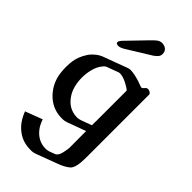

<svg xmlns="http://www.w3.org/2000/svg" viewBox="-308 -796 1155 1155"><g transform="rotate(45 269.5 -218.5)"><path d="M377 -106.9V-372.1Q361.3 -386.7 330.8 -401.4Q300.3 -416 277.8 -417H276.4Q269.5 -417 261.7 -414.1Q244.1 -407.7 226.8 -401.1Q209.5 -394.5 191.9 -388.2Q182.6 -384.3 177.2 -378.4Q148.9 -348.1 139.2 -304.7Q130.9 -270.5 130.9 -237.3Q130.9 -227.1 131.8 -215.8Q137.2 -147.9 168.5 -106Q198.7 -63.5 243.7 -51.3Q260.3 -46.4 277.3 -46.4Q282.7 -46.4 288.1 -46.9Q296.9 -47.9 310.1 -52.2Q321.3 -56.2 345 -64.9Q368.7 -73.7 376.5 -76.7V-106.9ZM376.5 -27.3 259.8 15.6Q241.7 22 229 22H208.5Q133.3 18.1 80.6 -37.6Q27.3 -94.2 20 -174.8Q18.1 -195.3 18.1 -214.8Q18.1 -240.7 21.5 -265.1Q27.8 -308.6 55.2 -351.6Q68.4 -374.5 101.1 -399.4Q113.3 -407.7 127.9 -414.1Q167.5 -428.7 206.8 -443.4Q246.1 -458 285.6 -472.7Q296.4 -476.6 306.2 -476.6H309.1Q342.3 -475.1 389.2 -460Q394 -458.5 395 -457.5Q404.8 -453.6 419.9 -448.7Q423.8 -447.3 427.2 -447.3Q430.2 -447.3 432.1 -448.7Q441.4 -456.5 444.8 -461.4Q451.2 -469.7 461.9 -469.7Q467.3 -469.7 471.7 -467.8Q489.7 -461.4 489.7 -449.2V87.9Q489.7 172.4 464.4 194.6Q439 216.8 394 232.9L259.8 283.2Q241.7 289.6 229 289.6Q215.8 289.6 208 289.1Q133.8 286.6 79.6 228.5Q51.8 198.2 32.7 148.9Q85 128.4 142.1 107.4Q154.3 142.1 168.5 161.1Q199.2 203.1 243.7 215.8Q260.3 220.2 276.4 220.2Q282.7 220.2 288.1 219.7Q297.4 218.8 310.1 214.8Q315.4 212.4 325 209Q334.5 205.6 344.2 201.7Q362.3 192.9 369.6 159.7Q377 126.5 377 115.7ZM191.4 -541Q167 -525.9 150.4 -525.9Q145.5 -525.9 144 -526.9Q131.3 -528.3 131.3 -539.6Q131.3 -549.8 151.4 -570.3L210 -630.9Q221.7 -643.1 253.7 -676.3Q285.6 -709.5 298.8 -717.8Q312 -725.6 326.2 -725.6Q337.4 -725.6 349.1 -720.7Q374.5 -709.5 374.5 -680.2Q374.5 -663.6 362.8 -651.6Q351.1 -639.6 339.4 -632.3Z"/></g></svg>

Font: Caudex
Style: Bold
Weight: 700
Version: Version 1.01